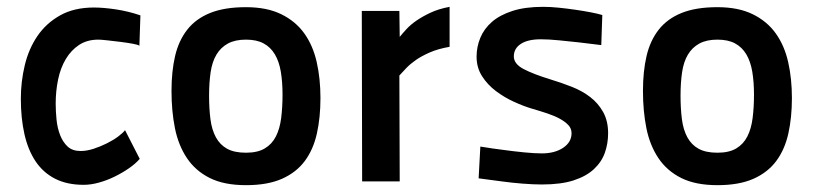

<svg xmlns="http://www.w3.org/2000/svg" viewBox="-20 -531 2385 562"><path d="M389 -66Q377 -52 357.5 -38.5Q338 -25 315.5 -14Q293 -3 269.5 3.5Q246 10 225 10Q176 10 141 -8Q106 -26 84 -59Q62 -92 51.5 -138.5Q41 -185 41 -242Q41 -292 52.5 -340Q64 -388 89.5 -425.5Q115 -463 156 -486Q197 -509 255 -509Q283 -509 319.5 -503.5Q356 -498 391 -486L388 -397Q385 -400 368.5 -403Q352 -406 332 -408.5Q312 -411 293.5 -413Q275 -415 268 -415Q235 -415 211.5 -399.5Q188 -384 172.5 -358Q157 -332 150 -298Q143 -264 143 -228Q143 -205 145.5 -180.5Q148 -156 156 -135.5Q164 -115 178 -102Q192 -89 216 -89Q234 -89 254 -95.5Q274 -102 293 -111.5Q312 -121 326 -131.5Q340 -142 346 -150Z M700 -510Q761 -510 803 -489.5Q845 -469 870.5 -433.5Q896 -398 907 -349.5Q918 -301 918 -244Q918 -187 907.5 -140Q897 -93 872 -59.5Q847 -26 805 -7.5Q763 11 700 11Q636 11 594 -10Q552 -31 527 -68.5Q502 -106 492 -156Q482 -206 482 -265Q482 -322 492.5 -367Q503 -412 528 -444Q553 -476 595 -493Q637 -510 700 -510ZM700 -84Q734 -84 755 -96.5Q776 -109 787.5 -131.5Q799 -154 803 -185.5Q807 -217 807 -254Q807 -291 802 -321Q797 -351 784.5 -372Q772 -393 751.5 -404Q731 -415 700 -415Q668 -415 647 -403.5Q626 -392 613.5 -371Q601 -350 596.5 -319.5Q592 -289 592 -251Q592 -213 596 -182Q600 -151 612 -129Q624 -107 645 -95.5Q666 -84 700 -84Z M1039 -499H1149L1150 -423Q1158 -433 1170 -446Q1182 -459 1199.5 -471Q1217 -483 1240.5 -494Q1264 -505 1296 -511V-394Q1262 -388 1238 -377.5Q1214 -367 1197.5 -355.5Q1181 -344 1169.5 -332Q1158 -320 1149 -310L1150 0H1040Z M1740 -399Q1707 -403 1674 -407Q1646 -410 1616 -413Q1586 -416 1563 -416Q1525 -416 1504.5 -402.5Q1484 -389 1484 -366Q1484 -344 1512.5 -329Q1541 -314 1590 -299Q1623 -289 1653.5 -277Q1684 -265 1707.5 -247Q1731 -229 1745.5 -203Q1760 -177 1760 -141Q1760 -111 1750.5 -84Q1741 -57 1718.5 -36Q1696 -15 1659 -3Q1622 9 1566 9Q1541 9 1509.5 6.5Q1478 4 1449 0Q1416 -4 1381 -9L1386 -102Q1422 -96 1455 -92Q1484 -88 1514.5 -85Q1545 -82 1566 -82Q1604 -82 1628.5 -98.5Q1653 -115 1653 -141Q1653 -155 1643.5 -165Q1634 -175 1618.5 -183.5Q1603 -192 1582 -199Q1561 -206 1537 -213Q1513 -220 1484.5 -233Q1456 -246 1431.5 -264.5Q1407 -283 1391 -308Q1375 -333 1375 -365Q1375 -394 1386 -420.5Q1397 -447 1420 -467Q1443 -487 1480 -499Q1517 -511 1570 -511Q1591 -511 1615.5 -508.5Q1640 -506 1664 -502.5Q1688 -499 1709 -495Q1730 -491 1743 -487Z M2080 -510Q2141 -510 2183 -489.5Q2225 -469 2250.5 -433.5Q2276 -398 2287 -349.5Q2298 -301 2298 -244Q2298 -187 2287.5 -140Q2277 -93 2252 -59.5Q2227 -26 2185 -7.5Q2143 11 2080 11Q2016 11 1974 -10Q1932 -31 1907 -68.5Q1882 -106 1872 -156Q1862 -206 1862 -265Q1862 -322 1872.5 -367Q1883 -412 1908 -444Q1933 -476 1975 -493Q2017 -510 2080 -510ZM2080 -84Q2114 -84 2135 -96.5Q2156 -109 2167.5 -131.5Q2179 -154 2183 -185.5Q2187 -217 2187 -254Q2187 -291 2182 -321Q2177 -351 2164.5 -372Q2152 -393 2131.5 -404Q2111 -415 2080 -415Q2048 -415 2027 -403.5Q2006 -392 1993.5 -371Q1981 -350 1976.5 -319.5Q1972 -289 1972 -251Q1972 -213 1976 -182Q1980 -151 1992 -129Q2004 -107 2025 -95.5Q2046 -84 2080 -84Z"/></svg>

Font: Panefresco 750wt
Style: Regular
Weight: 750
Foundry: Campivisivi & Chank Co
Version: Version 1.000